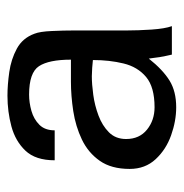

<svg xmlns="http://www.w3.org/2000/svg" viewBox="-9 -476 497 520"><g transform="rotate(-90 240.0 -216.5)"><path d="M336.9 -213.9Q336.9 -168.9 327.6 -130.9Q318.4 -92.8 291 -69.8Q263.7 -46.9 209 -46.9Q173.8 -46.9 148.4 -67.4Q123 -87.9 123 -124Q123 -152.3 141.1 -170.4Q159.2 -188.5 186.5 -198.7Q213.9 -209 242.7 -212.9Q271.5 -216.8 293 -216.8Q301.8 -216.8 315.9 -215.8Q330.1 -214.8 336.9 -213.9ZM428.7 0Q421.9 -18.6 419.4 -55.2Q417 -91.8 417 -122.1V-264.6Q417 -293 415.5 -325.2Q414.1 -357.4 408.2 -372.1Q396.5 -404.3 367.7 -419.9Q338.9 -435.5 304.2 -440.4Q269.5 -445.3 240.2 -445.3Q197.3 -445.3 157.2 -434.6Q117.2 -423.8 91.3 -396.5Q65.4 -369.1 65.4 -317.4H146.5Q146.5 -343.8 161.6 -358.9Q176.8 -374 199.2 -380.4Q221.7 -386.7 243.2 -386.7Q302.7 -386.7 320.3 -359.9Q337.9 -333 337.9 -273.4H278.3Q240.2 -273.4 198.7 -267.1Q157.2 -260.7 121.6 -243.7Q85.9 -226.6 64 -195.3Q42 -164.1 42 -114.3Q42 -72.3 68.4 -43.9Q94.7 -15.6 133.3 -2Q171.9 11.7 209 11.7Q252 11.7 281.2 -6.3Q310.5 -24.4 340.8 -62.5Q342.8 -45.9 345.2 -31.2Q347.7 -16.6 351.6 0Z"/></g></svg>

Font: Namkio Khamti
Style: Regular
Weight: 400
Designer: Debbi Hosken
Foundry: SIL International
Version: Version 3.917